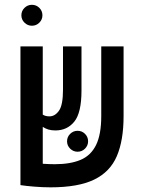

<svg xmlns="http://www.w3.org/2000/svg" viewBox="-20 -782 626 811"><path d="M193.8 9.3Q159.7 9.3 124 6.3Q88.4 3.4 66.9 0V-0.5H66.4V-585.9H160.6V-297.9Q171.4 -290.5 189 -290.5Q212.4 -290.5 229.2 -314.5Q246.1 -338.4 246.1 -403.3V-585.9H324.2V-399.9Q324.2 -305.7 293.9 -268.3Q263.7 -231 213.9 -231Q196.3 -231 183.6 -235.1Q170.9 -239.3 160.6 -246.1V-90.3Q173.8 -89.4 187 -88.9Q200.2 -88.4 211.4 -88.4Q276.9 -88.4 320.3 -106.7Q363.8 -125 385.7 -169.4Q407.7 -213.9 407.7 -292V-585.9H502V-291.5Q502 -189 473.4 -122.3Q444.8 -55.7 377.4 -23.2Q310.1 9.3 193.8 9.3ZM307.6 -141.1Q289.6 -141.1 276.4 -154.1Q263.2 -167 263.2 -185.1Q263.2 -203.6 276.4 -216.6Q289.6 -229.5 307.6 -229.5Q326.2 -229.5 339.1 -216.6Q352.1 -203.6 352.1 -185.1Q352.1 -167 339.1 -154.1Q326.2 -141.1 307.6 -141.1ZM114.7 -673.3Q96.7 -673.3 83.5 -686.3Q70.3 -699.2 70.3 -717.3Q70.3 -735.8 83.5 -748.8Q96.7 -761.7 114.7 -761.7Q133.3 -761.7 146.2 -748.8Q159.2 -735.8 159.2 -717.3Q159.2 -699.2 146.2 -686.3Q133.3 -673.3 114.7 -673.3Z"/></svg>

Font: Cascadia Mono PL
Style: Regular
Weight: 400
Monospace: yes
Designer: Aaron Bell
Foundry: Saja Typeworks
Version: Version 2404.023; ttfautohint (v1.8.4)